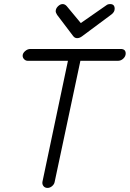

<svg xmlns="http://www.w3.org/2000/svg" viewBox="-20 -915 636 941"><path d="M338 -739 260 -842Q253 -853 253 -860Q253 -873 264 -884Q275 -895 287 -895Q298 -895 307 -885L376 -802L501 -889Q508 -895 520 -895Q542 -895 542 -872Q542 -856 526 -844L382 -737Q370 -728 358 -728Q346 -728 338 -739ZM213 6Q200 6 193 -3Q186 -12 188 -24L313 -617H116Q106 -617 98.5 -624.5Q91 -632 91 -642Q91 -654 103 -664.5Q115 -675 129 -675H571Q596 -675 596 -653Q596 -639 584.5 -628Q573 -617 558 -617H374L248 -24Q246 -12 235.5 -3Q225 6 213 6Z"/></svg>

Font: Comic Neue
Style: Italic
Weight: 400
Italic angle: -12°
Designer: Craig Rozynski
Foundry: Craig Rozynski
Version: Version 2.003